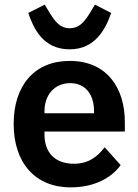

<svg xmlns="http://www.w3.org/2000/svg" viewBox="-20 -797 598 829"><path d="M281 -584C392 -584 437 -674 460 -741L390 -777L370 -744C344 -701 321 -675 281 -675C241 -675 219 -701 193 -744L173 -777L102 -741C125 -674 166 -584 281 -584ZM285 12C382 12 458 -25 501 -84L432 -161C400 -120 362 -90 299 -90C215 -90 172 -141 172 -216V-229H519V-271C519 -414 444 -534 281 -534C128 -534 39 -427 39 -262C39 -95 131 12 285 12ZM283 -438C349 -438 386 -389 386 -317V-308H172V-316C172 -388 216 -438 283 -438Z"/></svg>

Font: Braiins Sans SemiBold
Style: Regular
Weight: 600
Designer: Mike Abbink, Paul van der Laan, Pieter van Rosmalen, Jiri Chlebus, Lubos Buracinsky
Foundry: Bold Monday, Sudetype
Version: Version 1.000;hotconv 1.0.109;makeotfexe 2.5.65596